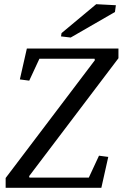

<svg xmlns="http://www.w3.org/2000/svg" viewBox="-20 -891 598 911"><path d="M542 -660.6V-614.7L118.2 -55.2L119.6 -48.3H401.4L449.7 -152.3L493.7 -146.5L460.9 0H6.8V-46.4L430.2 -605.5L428.7 -612.3H167L118.7 -508.3L74.2 -514.2L107.4 -660.6ZM272 -733.9 436.5 -871.1 529.8 -866.2 525.4 -834 315.4 -712.9 269.5 -718.3Z"/></svg>

Font: NoticiaText-Italic
Style: Italic
Weight: 400
Italic angle: -8°
Designer: JM Sole
Foundry: JM Sole
Version: Version 1.003